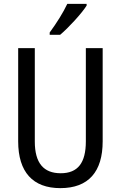

<svg xmlns="http://www.w3.org/2000/svg" viewBox="-20 -963 625 993"><path d="M428 -934V-943H328C307 -898 273 -844 237 -795V-783H291C334 -819 403 -894 428 -934ZM511 -232V-714H424V-232C424 -121 383 -67 294 -67C206 -67 160 -119 160 -231V-714H74V-232C74 -73 150 10 292 10C438 10 511 -75 511 -232Z"/></svg>

Font: Noto Sans Devanagari UI Condensed
Style: Regular
Weight: 400
Width: 3
Designer: Jelle Bosma - Monotype Design Team
Foundry: Monotype Imaging Inc.
Version: Version 2.004